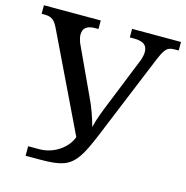

<svg xmlns="http://www.w3.org/2000/svg" viewBox="-105 -814 886 913"><g transform="rotate(15 337.5 -357.0)"><path d="M674.8 -671.9H655.8Q641.1 -671.9 631.1 -668.7Q621.1 -665.5 613 -656.7Q605 -647.9 597.4 -632.8Q589.8 -617.7 580.1 -594.2L411.1 -183.1Q395 -144 380.9 -115Q366.7 -85.9 352.3 -65.7Q337.9 -45.4 321.5 -32.5Q305.2 -19.5 284.2 -12.5Q263.2 -5.4 236.3 -2.7Q209.5 0 173.8 0H101.1V-46.9H155.8Q181.2 -46.9 205.3 -54.2Q229.5 -61.5 250.2 -75Q271 -88.4 286.9 -106.9Q302.7 -125.5 311 -147.9L84 -619.1Q76.7 -634.3 70.3 -644.3Q64 -654.3 55.9 -660.4Q47.9 -666.5 37.8 -669.2Q27.8 -671.9 13.2 -671.9H0V-713.9H279.8V-671.9H264.2Q233.9 -671.9 219 -660.4Q204.1 -648.9 204.1 -624Q204.1 -615.7 206.1 -606.9Q208 -598.1 211.9 -586.9L321.8 -350.1Q338.9 -314.9 351.3 -279.8Q363.8 -244.6 372.1 -213.9Q375.5 -229.5 380.1 -244.6Q384.8 -259.8 390.4 -275.4Q396 -291 402.8 -308.3Q409.7 -325.7 418 -346.2L512.2 -580.1Q516.6 -592.3 518.8 -603.5Q521 -614.7 521 -623Q521 -648.9 504.6 -660.4Q488.3 -671.9 455.1 -671.9H434.1V-713.9H674.8Z"/></g></svg>

Font: Droid Serif
Style: Regular
Weight: 400
Designer: Monotype Design team
Foundry: Monotype Imaging Inc.
Version: Version 1.03